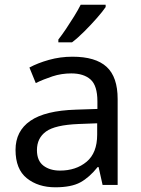

<svg xmlns="http://www.w3.org/2000/svg" viewBox="-20 -786 601 816"><path d="M288 -545Q386 -545 433 -502Q480 -459 480 -365V0H416L399 -76H395Q360 -32 321.5 -11Q283 10 215 10Q142 10 94 -28.5Q46 -67 46 -149Q46 -229 109 -272.5Q172 -316 303 -320L394 -323V-355Q394 -422 365 -448Q336 -474 283 -474Q241 -474 203 -461.5Q165 -449 132 -433L105 -499Q140 -518 188 -531.5Q236 -545 288 -545ZM314 -259Q214 -255 175.5 -227Q137 -199 137 -148Q137 -103 164.5 -82Q192 -61 235 -61Q303 -61 348 -98.5Q393 -136 393 -214V-262ZM429 -756Q417 -738 392 -709.5Q367 -681 338.5 -652.5Q310 -624 286 -606H228V-618Q243 -637 260.5 -663Q278 -689 295 -716.5Q312 -744 323 -766H429Z"/></svg>

Font: Noto Sans Grantha
Style: Regular
Weight: 400
Designer: Monotype Design Team
Foundry: Monotype Imaging Inc.
Version: Version 2.003; ttfautohint (v1.8.4.7-5d5b)